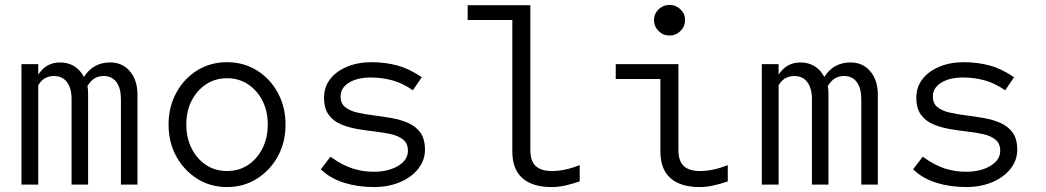

<svg xmlns="http://www.w3.org/2000/svg" viewBox="-20 -748 4240 778"><path d="M67 0V-488H135V-446Q153 -472 174.5 -483.5Q196 -495 224 -495Q256 -495 281 -479.5Q306 -464 320 -436Q340 -467 366.5 -481Q393 -495 427 -495Q476 -495 506.5 -459Q537 -423 537 -365V0H470V-347Q470 -390 452 -415Q434 -440 400 -440Q381 -440 365 -431.5Q349 -423 334 -399Q336 -391 336.5 -382.5Q337 -374 337 -365V0H270V-347Q270 -390 251.5 -415Q233 -440 198 -440Q181 -440 165 -432.5Q149 -425 135 -403V0Z M900 10Q833 10 779.5 -23.5Q726 -57 694.5 -114Q663 -171 663 -243Q663 -315 694.5 -372.5Q726 -430 779.5 -463Q833 -496 900 -496Q967 -496 1020.5 -463Q1074 -430 1105.5 -372.5Q1137 -315 1137 -243Q1137 -171 1105.5 -114Q1074 -57 1020.5 -23.5Q967 10 900 10ZM900 -55Q948 -55 985 -79.5Q1022 -104 1043.5 -146.5Q1065 -189 1065 -244Q1065 -298 1043.5 -340Q1022 -382 985 -406.5Q948 -431 900 -431Q852 -431 815 -406.5Q778 -382 756.5 -340Q735 -298 735 -244Q735 -189 756.5 -146.5Q778 -104 815 -79.5Q852 -55 900 -55Z M1495 10Q1430 10 1374 -7.5Q1318 -25 1280 -62L1319 -113Q1366 -79 1408 -65.5Q1450 -52 1493 -52Q1554 -52 1593.5 -76Q1633 -100 1633 -137Q1633 -166 1614.5 -181.5Q1596 -197 1566 -204Q1536 -211 1499.5 -215Q1463 -219 1426.5 -225.5Q1390 -232 1360 -245Q1330 -258 1311.5 -283.5Q1293 -309 1293 -352Q1293 -395 1317.5 -427Q1342 -459 1386 -477.5Q1430 -496 1486 -496Q1541 -496 1590.5 -482.5Q1640 -469 1689 -435L1653 -382Q1612 -411 1569.5 -422.5Q1527 -434 1483 -434Q1428 -434 1394 -413Q1360 -392 1360 -357Q1360 -329 1378.5 -314Q1397 -299 1427.5 -292Q1458 -285 1494.5 -280.5Q1531 -276 1567.5 -269.5Q1604 -263 1634.5 -249.5Q1665 -236 1683.5 -210.5Q1702 -185 1702 -141Q1702 -99 1675 -64.5Q1648 -30 1601 -10Q1554 10 1495 10Z M2215 10Q2138 10 2097 -26Q2056 -62 2056 -134V-667H1875V-727H2129V-141Q2129 -95 2151 -75Q2173 -55 2216 -55Q2242 -55 2269 -60.5Q2296 -66 2329 -79V-13Q2300 -3 2271.5 3.5Q2243 10 2215 10Z M2693 -604Q2667 -604 2648.5 -622.5Q2630 -641 2630 -666Q2630 -692 2648.5 -710Q2667 -728 2693 -728Q2719 -728 2737.5 -710Q2756 -692 2756 -666Q2756 -641 2737.5 -622.5Q2719 -604 2693 -604ZM2815 10Q2738 10 2697 -26Q2656 -62 2656 -134V-428H2475V-488H2729V-141Q2729 -95 2751 -75Q2773 -55 2816 -55Q2842 -55 2869 -60.5Q2896 -66 2929 -79V-13Q2900 -3 2871.5 3.5Q2843 10 2815 10Z M3067 0V-488H3135V-446Q3153 -472 3174.5 -483.5Q3196 -495 3224 -495Q3256 -495 3281 -479.5Q3306 -464 3320 -436Q3340 -467 3366.5 -481Q3393 -495 3427 -495Q3476 -495 3506.5 -459Q3537 -423 3537 -365V0H3470V-347Q3470 -390 3452 -415Q3434 -440 3400 -440Q3381 -440 3365 -431.5Q3349 -423 3334 -399Q3336 -391 3336.5 -382.5Q3337 -374 3337 -365V0H3270V-347Q3270 -390 3251.5 -415Q3233 -440 3198 -440Q3181 -440 3165 -432.5Q3149 -425 3135 -403V0Z M3895 10Q3830 10 3774 -7.5Q3718 -25 3680 -62L3719 -113Q3766 -79 3808 -65.5Q3850 -52 3893 -52Q3954 -52 3993.5 -76Q4033 -100 4033 -137Q4033 -166 4014.5 -181.5Q3996 -197 3966 -204Q3936 -211 3899.5 -215Q3863 -219 3826.5 -225.5Q3790 -232 3760 -245Q3730 -258 3711.5 -283.5Q3693 -309 3693 -352Q3693 -395 3717.5 -427Q3742 -459 3786 -477.5Q3830 -496 3886 -496Q3941 -496 3990.5 -482.5Q4040 -469 4089 -435L4053 -382Q4012 -411 3969.5 -422.5Q3927 -434 3883 -434Q3828 -434 3794 -413Q3760 -392 3760 -357Q3760 -329 3778.5 -314Q3797 -299 3827.5 -292Q3858 -285 3894.5 -280.5Q3931 -276 3967.5 -269.5Q4004 -263 4034.5 -249.5Q4065 -236 4083.5 -210.5Q4102 -185 4102 -141Q4102 -99 4075 -64.5Q4048 -30 4001 -10Q3954 10 3895 10Z"/></svg>

Font: Red Hat Mono
Style: Regular
Weight: 400
Designer: Pentagram, MCKL
Foundry: Pentagram, MCKL
Version: Version 1.023